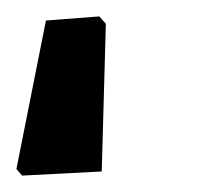

<svg xmlns="http://www.w3.org/2000/svg" viewBox="-28 14 261 234"><path d="M-1 228 -8 220 28 39 93 34 101 43 96 223Z"/></svg>

Font: Alegreya Sans SC
Style: Bold Italic
Weight: 700
Italic angle: -7°
Designer: Juan Pablo del Peral
Foundry: Huerta Tipografica
Version: Version 2.007